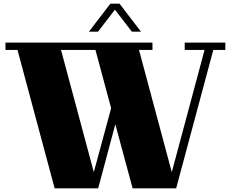

<svg xmlns="http://www.w3.org/2000/svg" viewBox="-20 -1034 1267 1054"><path d="M704 -860 611 -981 518 -860H468L586 -1014H636L754 -860ZM1217 -760H1151L947 0H708L613 -352L519 0H280L76 -760H10V-800H817V-760H743L923 -89L1103 -760H994V-800H1217ZM590 -440 504 -760H315L495 -89Z"/></svg>

Font: Kumar One
Style: Regular
Weight: 400
Designer: Parimal Parmar
Foundry: Indian Type Foundry
Version: Version 1.001;PS 1.001;hotconv 1.0.88;makeotf.lib2.5.647800